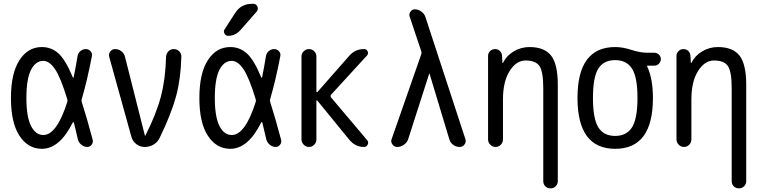

<svg xmlns="http://www.w3.org/2000/svg" viewBox="-20 -780 4040 1019"><path d="M210 -457Q168.9 -457 144.5 -409.2Q120.1 -361.3 120.1 -259.8Q120.1 -160.2 144.5 -111.8Q168.9 -63.5 210 -63.5Q281.2 -63.5 336.9 -238.3Q339.8 -246.1 336.9 -253.9Q301.8 -369.1 272 -413.1Q242.2 -457 210 -457ZM202.1 9.8Q128.9 9.8 83.5 -59.1Q38.1 -127.9 38.1 -259.8Q38.1 -390.6 83 -460.4Q127.9 -530.3 202.1 -530.3Q252 -530.3 289.6 -497.1Q327.1 -463.9 366.2 -370.1Q369.1 -364.3 371.1 -370.1Q381.8 -422.9 391.6 -482.4Q394.5 -499 407.2 -509.3Q419.9 -519.5 435.5 -519.5Q450.2 -519.5 460.4 -508.3Q470.7 -497.1 467.8 -482.4Q442.4 -350.6 414.1 -254.9Q411.1 -246.1 414.1 -238.3Q441.4 -153.3 471.7 -39.1Q475.6 -25.4 466.8 -12.7Q458 0 443.4 0Q426.8 0 412.6 -11.2Q398.4 -22.5 393.6 -39.1Q391.6 -46.9 383.8 -80.6Q376 -114.3 372.1 -129.9Q371.1 -131.8 369.1 -131.8Q367.2 -131.8 366.2 -129.9Q296.9 9.8 202.1 9.8Z M677.7 -52.7 559.6 -478.5Q555.7 -494.1 565.4 -506.8Q575.2 -519.5 590.8 -519.5Q609.4 -519.5 624.5 -507.8Q639.6 -496.1 643.6 -477.5L749 -60.5Q749 -59.6 750 -59.6Q752 -59.6 752 -61.5Q809.6 -174.8 834 -268.1Q858.4 -361.3 861.3 -478.5Q862.3 -495.1 873.5 -507.3Q884.8 -519.5 902.3 -519.5Q919.9 -519.5 931.6 -507.3Q943.4 -495.1 942.4 -477.5Q939.5 -362.3 914.6 -269.5Q889.6 -176.8 828.1 -49.8Q817.4 -26.4 795.9 -13.2Q774.4 0 748 0Q723.6 0 704.1 -14.6Q684.6 -29.3 677.7 -52.7Z M1317.4 -759.8H1323.2Q1339.8 -759.8 1346.2 -745.6Q1352.5 -731.4 1341.8 -717.8L1255.9 -620.1Q1228.5 -589.8 1190.4 -589.8Q1177.7 -589.8 1171.4 -602.1Q1165 -614.3 1171.9 -624L1228.5 -711.9Q1259.8 -759.8 1317.4 -759.8ZM1210 -457Q1168.9 -457 1144.5 -409.2Q1120.1 -361.3 1120.1 -259.8Q1120.1 -160.2 1144.5 -111.8Q1168.9 -63.5 1210 -63.5Q1281.2 -63.5 1336.9 -238.3Q1339.8 -246.1 1336.9 -253.9Q1301.8 -369.1 1272 -413.1Q1242.2 -457 1210 -457ZM1202.1 9.8Q1128.9 9.8 1083.5 -59.1Q1038.1 -127.9 1038.1 -259.8Q1038.1 -390.6 1083 -460.4Q1127.9 -530.3 1202.1 -530.3Q1252 -530.3 1289.6 -497.1Q1327.1 -463.9 1366.2 -370.1Q1369.1 -364.3 1371.1 -370.1Q1381.8 -422.9 1391.6 -482.4Q1394.5 -499 1407.2 -509.3Q1419.9 -519.5 1435.5 -519.5Q1450.2 -519.5 1460.4 -508.3Q1470.7 -497.1 1467.8 -482.4Q1442.4 -350.6 1414.1 -254.9Q1411.1 -246.1 1414.1 -238.3Q1441.4 -153.3 1471.7 -39.1Q1475.6 -25.4 1466.8 -12.7Q1458 0 1443.4 0Q1426.8 0 1412.6 -11.2Q1398.4 -22.5 1393.6 -39.1Q1391.6 -46.9 1383.8 -80.6Q1376 -114.3 1372.1 -129.9Q1371.1 -131.8 1369.1 -131.8Q1367.2 -131.8 1366.2 -129.9Q1296.9 9.8 1202.1 9.8Z M1580.1 -40V-480.5Q1580.1 -496.1 1591.8 -507.8Q1603.5 -519.5 1619.6 -519.5Q1635.7 -519.5 1647.5 -508.3Q1659.2 -497.1 1659.2 -480.5V-293.9Q1659.2 -292 1661.6 -291Q1664.1 -290 1665 -292L1835 -485.4Q1867.2 -520.5 1913.1 -519.5Q1925.8 -519.5 1931.2 -507.3Q1936.5 -495.1 1927.7 -485.4L1736.3 -276.4Q1732.4 -270.5 1736.3 -263.7L1928.7 -36.1Q1937.5 -26.4 1931.6 -13.2Q1925.8 0 1912.1 0Q1866.2 0 1835 -37.1L1664.1 -246.1Q1662.1 -248 1660.6 -247.1Q1659.2 -246.1 1659.2 -244.1V-40Q1659.2 -23.4 1647.5 -11.7Q1635.7 0 1619.6 0Q1603.5 0 1591.8 -12.2Q1580.1 -24.4 1580.1 -40Z M2087.9 0Q2072.3 0 2062.5 -13.7Q2052.7 -27.3 2058.6 -42L2215.8 -492.2Q2218.8 -500 2215.8 -507.8L2154.3 -691.4Q2149.4 -705.1 2158.2 -717.8Q2167 -730.5 2181.6 -730.5Q2199.2 -730.5 2215.3 -719.2Q2231.4 -708 2237.3 -691.4L2450.2 -41Q2455.1 -26.4 2445.3 -13.2Q2435.5 0 2419.9 0Q2400.4 0 2384.8 -11.7Q2369.1 -23.4 2364.3 -42L2259.8 -388.7Q2259.8 -389.6 2258.8 -389.6Q2257.8 -389.6 2257.8 -388.7L2146.5 -42Q2140.6 -23.4 2123.5 -11.7Q2106.4 0 2087.9 0Z M2570.3 -40V-483.4Q2570.3 -498 2581.1 -508.8Q2591.8 -519.5 2607.4 -519.5Q2623 -519.5 2633.3 -509.3Q2643.6 -499 2644.5 -483.4L2646.5 -446.3Q2646.5 -445.3 2647.5 -445.3Q2649.4 -445.3 2649.4 -446.3Q2668 -484.4 2706.5 -507.3Q2745.1 -530.3 2790 -530.3Q2869.1 -530.3 2904.8 -484.9Q2940.4 -439.5 2940.4 -330.1V181.6Q2940.4 197.3 2929.2 208.5Q2918 219.7 2901.9 219.7Q2885.7 219.7 2874.5 209Q2863.3 198.2 2863.3 181.6V-311.5Q2863.3 -399.4 2843.3 -429.2Q2823.2 -459 2769.5 -459Q2719.7 -459 2684.6 -402.8Q2649.4 -346.7 2649.4 -252V-40Q2649.4 -23.4 2637.7 -11.7Q2626 0 2609.9 0Q2593.8 0 2582 -12.2Q2570.3 -24.4 2570.3 -40Z M3334.5 -415.5Q3305.7 -460.9 3244.6 -460.9Q3183.6 -460.9 3155.3 -415.5Q3127 -370.1 3127 -260.3Q3127 -150.4 3155.3 -104.5Q3183.6 -58.6 3244.6 -58.6Q3305.7 -58.6 3334.5 -104.5Q3363.3 -150.4 3363.3 -260.3Q3363.3 -370.1 3334.5 -415.5ZM3245.1 -530.3Q3285.2 -530.3 3331.5 -515.1Q3377.9 -500 3417 -500H3453.1Q3466.8 -500 3477.1 -490.2Q3487.3 -480.5 3487.3 -466.3Q3487.3 -452.1 3477.1 -441.9Q3466.8 -431.6 3453.1 -431.6H3415Q3414.1 -431.6 3414.1 -430.7V-428.7Q3445.3 -363.3 3445.3 -259.8Q3445.3 9.8 3245.1 9.8Q3044.9 9.8 3044.9 -260.3Q3044.9 -530.3 3245.1 -530.3Z M3570.3 -40V-483.4Q3570.3 -498 3581.1 -508.8Q3591.8 -519.5 3607.4 -519.5Q3623 -519.5 3633.3 -509.3Q3643.6 -499 3644.5 -483.4L3646.5 -446.3Q3646.5 -445.3 3647.5 -445.3Q3649.4 -445.3 3649.4 -446.3Q3668 -484.4 3706.5 -507.3Q3745.1 -530.3 3790 -530.3Q3869.1 -530.3 3904.8 -484.9Q3940.4 -439.5 3940.4 -330.1V181.6Q3940.4 197.3 3929.2 208.5Q3918 219.7 3901.9 219.7Q3885.7 219.7 3874.5 209Q3863.3 198.2 3863.3 181.6V-311.5Q3863.3 -399.4 3843.3 -429.2Q3823.2 -459 3769.5 -459Q3719.7 -459 3684.6 -402.8Q3649.4 -346.7 3649.4 -252V-40Q3649.4 -23.4 3637.7 -11.7Q3626 0 3609.9 0Q3593.8 0 3582 -12.2Q3570.3 -24.4 3570.3 -40Z"/></svg>

Font: Rounded Mgen+ 1m regular
Style: Regular
Weight: 400
Designer: [Source Han Sans]
Ryoko NISHIZUKA  (kana & ideographs); Paul D. Hunt (Latin, Greek & Cyrillic); Wenlong ZHANG  (bopomofo
Version: Version 1.059.20150602